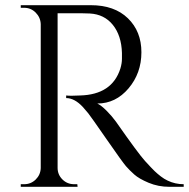

<svg xmlns="http://www.w3.org/2000/svg" viewBox="-20 -720 728 740"><path d="M266 -669H202V-73Q202 -47 220.5 -28.5Q239 -10 266 -10H278L279 0H60V-10H73Q99 -10 117.5 -28Q136 -46 137 -72V-627Q136 -653 117.5 -671.5Q99 -690 73 -690H60V-700H330Q421 -700 473 -649.5Q525 -599 525 -518.5Q525 -438 475.5 -379.5Q426 -321 355 -321Q370 -314 390.5 -293.5Q411 -273 427 -251Q513 -128 539 -99.5Q565 -71 576 -60.5Q587 -50 600 -40Q613 -30 626 -24Q655 -10 688 -10V0H633Q590 0 553 -15.5Q516 -31 497.5 -47.5Q479 -64 465.5 -79.5Q452 -95 391 -183Q330 -271 320 -283.5Q310 -296 299 -308Q267 -342 235 -342V-352Q243 -351 256 -351Q269 -351 288 -352Q412 -355 444 -456Q450 -476 450 -493.5Q450 -511 450 -516Q448 -583 415 -624Q382 -665 326 -668Q302 -669 266 -669Z"/></svg>

Font: Cinzel Decorative
Style: Regular
Weight: 400
Designer: Natanael Gama
Version: Version 1.002;PS 001.002;hotconv 1.0.56;makeotf.lib2.0.21325